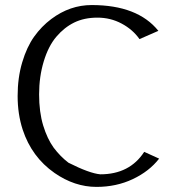

<svg xmlns="http://www.w3.org/2000/svg" viewBox="-20 -730 690 760"><path d="M49.8 0ZM609.9 -102.1Q570.8 -51.8 505.6 -21Q440.4 9.8 361.8 9.8Q275.4 9.8 195.8 -45.4Q105.5 -108.4 69.8 -216.8Q49.8 -278.3 49.8 -350.3Q49.8 -422.4 67.9 -483.2Q85.9 -543.9 115.2 -585Q144.5 -626 183.1 -654.8Q256.8 -710 342.8 -710Q524.9 -710 606.9 -607.9L532.2 -575.2Q505.4 -613.3 461.4 -636.7Q417.5 -660.2 365.5 -660.2Q313.5 -660.2 273.9 -640.9Q234.4 -621.6 202.9 -584.5Q171.4 -547.4 153.1 -486.8Q134.8 -426.3 134.8 -356.4Q134.8 -286.6 150.9 -233.4Q167 -180.7 192.4 -145.5Q218.8 -110.4 251 -85.9Q334 -43.9 377 -40Q493.2 -40 550.8 -128.9Z"/></svg>

Font: Pfennig
Style: Medium
Weight: 500
Version: Version 20120410 ; ttfautohint (v0.8)